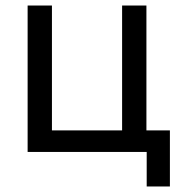

<svg xmlns="http://www.w3.org/2000/svg" viewBox="-20 -550 660 695"><path d="M511 125V0H80V-530H168V-78H422V-530H510V-78H595V125Z"/></svg>

Font: Golos Text
Style: Regular
Weight: 400
Designer: A.Korolkova, Vitaly Kuzmin
Foundry: ParaType Ltd
Version: Version 2.004